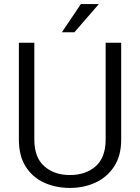

<svg xmlns="http://www.w3.org/2000/svg" viewBox="-20 -923 693 953"><path d="M504.4 -710.9H581.5V-230Q581.5 -149.9 546.6 -96.7Q511.7 -43.5 454.1 -16.8Q396.5 9.8 327.1 9.8Q255.9 9.8 198.2 -16.8Q140.6 -43.5 107.2 -96.7Q73.7 -149.9 73.7 -230V-710.9H150.4V-230Q150.4 -141.6 199.7 -97.9Q249 -54.2 327.1 -54.2Q405.8 -54.2 455.1 -97.9Q504.4 -141.6 504.4 -230ZM287.1 -762.7 381.3 -902.8H470.7L349.1 -762.7Z"/></svg>

Font: Vazirmatn FD Light
Style: Regular
Weight: 300
Designer: Saber Rastikerdar
Foundry: Saber Rastikerdar
Version: Version 33.003